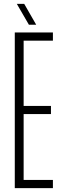

<svg xmlns="http://www.w3.org/2000/svg" viewBox="-20 -967 316 987"><path d="M56 0V-800H252V-758H101.5V-422.5H242V-380.5H101.5V-42H252V0ZM128.5 -840 66.5 -947H104.5L166 -840Z"/></svg>

Font: Big Shoulders Display Thin Light
Style: Regular
Weight: 300
Version: Version 2.002